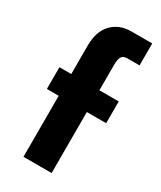

<svg xmlns="http://www.w3.org/2000/svg" viewBox="-191 -818 744 886"><g transform="rotate(30 181.5 -375.0)"><path d="M235 -750H346V-633H282Q259 -633 251 -619.5Q243 -606 243 -573V-441H346V-325H243V0H93V-325H30V-441H93V-591Q93 -669 132.5 -709.5Q172 -750 235 -750Z"/></g></svg>

Font: Puffins on Iceburgs(2)
Style: on-Iceburgs-Bold
Weight: 700
Version: Version 1.0